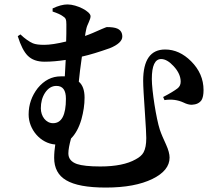

<svg xmlns="http://www.w3.org/2000/svg" viewBox="-20 -802 984 865"><path d="M457 43C544 43 614 30 667 4C718 -21 744 -53 744 -92C744 -107 739 -127 728 -151C717 -175 707 -197 700 -218C684 -267 664 -394 664 -446C664 -506 678 -536 706 -536C724 -536 743 -525 763 -503C784 -480 794 -457 794 -434C794 -421 789 -411 780 -404C767 -394 746 -381 715 -365L721 -351C752 -356 781 -352 807 -340C821 -333 833 -330 844 -330C865 -331 879 -338 888 -351C894 -361 897 -376 897 -396C897 -446 878 -489 841 -526C806 -561 767 -579 724 -579C658 -579 625 -532 625 -438C625 -413 628 -365 633 -292C637 -233 639 -196 639 -180C639 -152 635 -131 627 -116C620 -103 608 -93 591 -84C554 -63 501 -52 432 -52C383 -52 348 -56 327 -63C301 -72 288 -88 288 -111C288 -127 292 -149 300 -178C320 -198 336 -227 347 -265C356 -298 361 -330 361 -362C361 -396 352 -420 335 -434C338 -463 342 -500 349 -547C385 -555 427 -568 475 -585C512 -600 531 -618 531 -637C531 -654 524 -666 509 -673C498 -678 482 -680 461 -680C460 -680 452 -677 438 -671C409 -658 384 -647 363 -640C364 -643 364 -647 365 -653C366 -660 367 -665 368 -668C370 -679 374 -690 380 -702C385 -713 388 -722 388 -729C388 -750 327 -782 284 -782C265 -782 242 -776 217 -764V-750C238 -743 254 -736 263 -729C276 -721 279 -715 279 -692C279 -661 279 -636 278 -615C237 -605 204 -600 179 -600C157 -600 140 -602 128 -607C112 -614 93 -627 72 -647L60 -639C73 -597 88 -568 105 -551C123 -533 148 -524 181 -524C211 -524 243 -527 276 -532L272 -458C266 -458 260 -458 254 -458C213 -458 179 -440 150 -405C123 -370 109 -331 109 -286C109 -219 162 -156 229 -151C226 -131 224 -111 224 -91C224 -45 242 -11 278 10C315 32 374 43 457 43ZM219 -247C187 -247 164 -278 164 -314C164 -341 170 -364 183 -384C197 -405 214 -415 234 -415C263 -415 277 -396 277 -357C277 -284 258 -247 219 -247Z"/></svg>

Font: AllPunType Bold
Style: Regular
Weight: 700
Version: 1.0